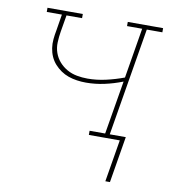

<svg xmlns="http://www.w3.org/2000/svg" viewBox="-81 -600 763 862"><g transform="rotate(10 300.0 -169.0)"><path d="M457 192 489 0H348V-19H419L460 -263Q419 -247 377.5 -238Q336 -229 294 -229Q273 -229 252.5 -232Q232 -235 213.5 -241.5Q195 -248 179 -259Q163 -270 150 -284.5Q137 -299 129 -317Q121 -335 118 -355Q115 -375 117 -396Q119 -417 123 -437L135 -511H66V-530H227V-511H156L143 -434Q139 -410 138 -385Q137 -360 145 -337.5Q153 -315 168.5 -297.5Q184 -280 204.5 -268.5Q225 -257 249 -252.5Q273 -248 298 -248Q339 -248 381 -257.5Q423 -267 463 -282L501 -511H432V-530H593V-511H522L440 -19H513L478 192Z"/></g></svg>

Font: Iosevka Slab ThExObl
Style: Regular
Weight: 100
Width: 7
Italic angle: -9°
Monospace: yes
Designer: Belleve Invis
Foundry: Belleve Invis
Version: Version 11.1.1; ttfautohint (v1.8.3)